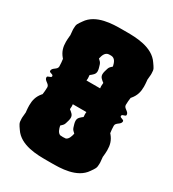

<svg xmlns="http://www.w3.org/2000/svg" viewBox="-177 -827 834 925"><g transform="rotate(30 240.0 -364.0)"><path d="M51.7 -462.9C53.6 -450.3 54.9 -436.9 55.1 -422C55.1 -403 27.1 -401 27.1 -382C27.1 -371 49.1 -376 49.1 -364C49.1 -353 27.1 -357 27.1 -346C27.1 -327 55.1 -325 55.1 -306C54.9 -291.6 53.7 -278.5 51.9 -266.3C50.9 -265.3 49.9 -264.2 48.9 -263C28.9 -239.3 23.1 -215.6 23.1 -187.8C23.1 -178.1 23.8 -167.9 24.9 -157C25.1 -154.6 25.4 -152.2 25.8 -149.9C24.5 -140.5 23.6 -130.6 23.1 -120V-113C23.1 -88 28.1 -84 43.1 -62C84.1 0 177.1 0 227.1 0C228.7 0 230.2 0 231.8 0C234.4 0 237.2 0 240 0C242.8 0 245.5 0 248.2 0C249.8 0 251.3 0 252.9 0C302.9 0 395.9 0 436.9 -62C451.9 -84 456.9 -88 456.9 -113V-120C456.4 -130.6 455.5 -140.5 454.2 -149.9C454.6 -152.2 454.9 -154.6 455.1 -157C456.2 -167.9 456.9 -178.1 456.9 -187.8C456.9 -215.6 451.1 -239.3 431.1 -263C430.1 -264.2 429.1 -265.3 428.1 -266.3C426.3 -278.5 425.1 -291.6 424.9 -306C424.9 -325 452.9 -327 452.9 -346C452.9 -357 430.9 -353 430.9 -364C430.9 -376 452.9 -371 452.9 -382C452.9 -401 424.9 -403 424.9 -422C425.1 -436.9 426.4 -450.3 428.3 -462.9C429.3 -463.9 430.2 -464.9 431.1 -466C451.1 -489.7 456.9 -513.4 456.9 -541.2C456.9 -550.9 456.2 -561.1 455.1 -572C454.9 -574.3 454.6 -576.5 454.3 -578.7C455.5 -587.9 456.4 -597.6 456.9 -608V-615C456.9 -640 451.9 -643 436.9 -665C395.9 -727 302.9 -728 252.9 -728C248.8 -728 244.5 -728 240 -728C235.5 -728 231.2 -728 227.1 -728C177.1 -728 84.1 -727 43.1 -665C28.1 -643 23.1 -640 23.1 -615V-608C23.6 -597.6 24.5 -587.9 25.7 -578.7C25.4 -576.5 25.1 -574.3 24.9 -572C23.8 -561.1 23.1 -550.9 23.1 -541.2C23.1 -513.4 28.9 -489.7 48.9 -466C49.8 -464.9 50.7 -463.9 51.7 -462.9ZM279.2 -177.6C275.4 -160.1 269.7 -143.1 255.9 -137.1C250.6 -137.1 245.3 -136.9 240 -136.1C234.7 -136.9 229.4 -137.1 224.1 -137.1C210.3 -143.1 204.6 -160.1 200.8 -177.6C208.1 -184.1 216.2 -191 218.9 -201C222.4 -212.8 226.6 -224.3 226.6 -234.8C226.6 -242 224.6 -248.9 218.9 -255C213.3 -260.8 207.7 -265.6 202.1 -269.6C202.7 -274.9 203.1 -280.3 203.1 -286C203.1 -289.6 202.8 -293.2 202.3 -297H277.7C277.2 -293.2 276.9 -289.6 276.9 -286C276.9 -280.3 277.3 -274.9 277.9 -269.6C272.3 -265.6 266.7 -260.8 261.1 -255C255.4 -248.9 253.4 -242 253.4 -234.8C253.4 -224.3 257.6 -212.8 261.1 -201C263.8 -191 271.9 -184.1 279.2 -177.6ZM202.1 -429C202.7 -433.2 203.1 -437.1 203.1 -441C203.1 -447.4 202.6 -453.4 201.8 -459.2C207.6 -463.2 213.2 -468.1 218.9 -474C224.6 -480.1 226.6 -487 226.6 -494.2C226.6 -504.7 222.4 -516.2 218.9 -528C216.2 -537.7 208.4 -544.4 201.2 -550.8C205.7 -571.3 213 -590.5 233.1 -592H235.1C236.7 -592 238.4 -592 240 -592.1C241.6 -592 243.3 -592 244.9 -592H246.9C267 -590.5 274.3 -571.3 278.8 -550.8C271.6 -544.4 263.8 -537.7 261.1 -528C257.6 -516.2 253.4 -504.7 253.4 -494.2C253.4 -487 255.4 -480.1 261.1 -474C266.8 -468.1 272.4 -463.2 278.2 -459.2C277.4 -453.4 276.9 -447.4 276.9 -441C276.9 -437.1 277.3 -433.2 277.9 -429Z"/></g></svg>

Font: Chromatic Etruscan
Style: Regular
Weight: 400
Version: Version 000.910